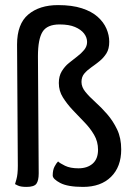

<svg xmlns="http://www.w3.org/2000/svg" viewBox="-20 -725 505 754"><path d="M84 9Q61 9 50 3.5Q39 -2 39 -2Q39 -2 44.5 -21Q50 -40 50 -74L47 -550Q47 -631 91 -668Q135 -705 208 -705Q263 -705 301.5 -692.5Q340 -680 363.5 -659Q387 -638 398 -612.5Q409 -587 409 -561Q409 -533 398 -515.5Q387 -498 371 -485Q355 -472 338.5 -460.5Q322 -449 311 -436Q300 -423 300 -403Q300 -383 315.5 -364Q331 -345 354.5 -324Q378 -303 401 -276.5Q424 -250 440 -216.5Q456 -183 456 -138Q456 -70 416 -30.5Q376 9 306 9Q246 9 216.5 -6.5Q187 -22 187 -36Q187 -57 194 -70.5Q201 -84 208 -91Q215 -84 235.5 -74Q256 -64 288 -64Q323 -64 344 -82.5Q365 -101 365 -137Q365 -169 349.5 -195.5Q334 -222 311 -245.5Q288 -269 265.5 -293Q243 -317 227 -342.5Q211 -368 211 -399Q211 -426 222.5 -445Q234 -464 250.5 -477.5Q267 -491 283 -503Q299 -515 310.5 -529Q322 -543 322 -560Q322 -578 310 -593.5Q298 -609 274.5 -619Q251 -629 214 -629Q165 -629 147 -600Q129 -571 129 -504L132 -44Q132 -16 123 -3.5Q114 9 84 9Z"/></svg>

Font: Yanone Kaffeesatz
Style: Regular
Weight: 400
Designer: Yanone (Cyrillic: Daniel Pouzeot, Huerta Tipografica, and Cyreal)
Foundry: Yanone
Version: Version 2.003